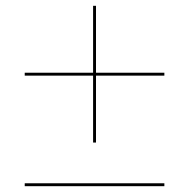

<svg xmlns="http://www.w3.org/2000/svg" viewBox="-20 -640 650 660"><path d="M65 -380V-390H300V-620H310V-390H545V-380H310V-150H300V-380ZM65 0V-10H545V0Z"/></svg>

Font: Jost* Hairline
Style: Regular
Weight: 100
Version: Version 3.7